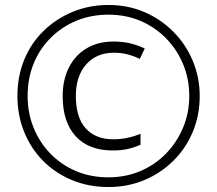

<svg xmlns="http://www.w3.org/2000/svg" viewBox="-20 -836 872 772"><path d="M416 -84Q336 -84 269 -112Q202 -140 153 -189.5Q104 -239 77 -306Q50 -373 50 -450Q50 -529 77.5 -596Q105 -663 155.5 -712Q206 -761 272.5 -788.5Q339 -816 416 -816Q494 -816 560.5 -787.5Q627 -759 677 -708.5Q727 -658 755 -591.5Q783 -525 783 -450Q783 -372 755 -305.5Q727 -239 677 -189.5Q627 -140 560.5 -112Q494 -84 416 -84ZM416 -123Q485 -123 544 -148Q603 -173 647 -218Q691 -263 716 -322.5Q741 -382 741 -450Q741 -517 717 -576Q693 -635 649 -680.5Q605 -726 546 -751.5Q487 -777 416 -777Q346 -777 287 -752.5Q228 -728 183.5 -683.5Q139 -639 115 -579.5Q91 -520 91 -450Q91 -383 114.5 -324Q138 -265 181.5 -219.5Q225 -174 284.5 -148.5Q344 -123 416 -123ZM433 -231Q337 -231 284.5 -288Q232 -345 232 -450Q232 -515 257 -564.5Q282 -614 328 -641.5Q374 -669 437 -669Q474 -669 504.5 -661.5Q535 -654 562 -641L542 -599Q518 -611 492.5 -617.5Q467 -624 438 -624Q368 -624 326.5 -577Q285 -530 285 -450Q285 -364 324.5 -320Q364 -276 435 -276Q464 -276 491 -281.5Q518 -287 545 -298V-254Q520 -243 494 -237Q468 -231 433 -231Z"/></svg>

Font: Noto Sans Kannada UI Light
Style: Regular
Weight: 300
Designer: Jelle Bosma - Monotype Design Team
Foundry: Monotype Imaging Inc.
Version: Version 2.005; ttfautohint (v1.8.4.7-5d5b)